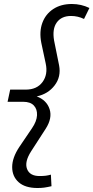

<svg xmlns="http://www.w3.org/2000/svg" viewBox="-20 -730 468 962"><path d="M168 212Q106 212 73.5 183Q41 154 41 107Q41 60 77 6L140 -87Q164 -122 165.5 -152.5Q167 -183 149.5 -201.5Q132 -220 96 -220H18L31 -281H109Q165 -281 193 -319Q221 -357 209 -412L187 -515Q176 -571 192 -615Q208 -659 246.5 -684.5Q285 -710 340 -710Q387 -710 428 -690L401 -635Q370 -650 336 -650Q288 -650 264.5 -617.5Q241 -585 251 -527L276 -403Q287 -346 254 -302.5Q221 -259 164 -247Q214 -228 228.5 -183Q243 -138 209 -85L136 28Q102 81 115.5 116.5Q129 152 178 152Q196 152 208.5 150.5Q221 149 235 145L238 203Q216 208 201.5 210Q187 212 168 212Z"/></svg>

Font: Red Hat Display
Style: Italic
Weight: 400
Italic angle: -12°
Designer: Pentagram, MCKL
Foundry: Pentagram, MCKL
Version: Version 1.023; ttfautohint (v1.8.3)